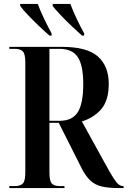

<svg xmlns="http://www.w3.org/2000/svg" viewBox="-20 -951 645 971"><path d="M27 0V-10H55Q84 -10 96 -23.5Q108 -37 108 -78V-636Q108 -677 96 -690.5Q84 -704 55 -704H27V-714H293Q421 -714 475.5 -665Q530 -616 530 -527Q530 -443 492 -399Q454 -355 394 -337L508 -130Q538 -75 554.5 -49.5Q571 -24 581.5 -17Q592 -10 602 -10H605V0H579Q528 0 494.5 -8Q461 -16 438.5 -36.5Q416 -57 396 -94L277 -330H230V-78Q230 -37 241.5 -23.5Q253 -10 281 -10H306V0ZM281 -340Q346 -340 373.5 -384Q401 -428 401 -526Q401 -620 373.5 -662Q346 -704 281 -704H230V-340ZM230 -771Q207 -791 177 -819.5Q147 -848 120.5 -876Q94 -904 82 -921V-931H171Q183 -898 203 -856.5Q223 -815 241 -782V-771ZM395 -771Q372 -791 342 -819.5Q312 -848 285.5 -876Q259 -904 246 -921L247 -931H336Q348 -898 367.5 -856.5Q387 -815 406 -782L405 -771Z"/></svg>

Font: Noto Serif Display Condensed SemiBold
Style: Regular
Weight: 600
Width: 3
Designer: Monotype Design Team
Foundry: Monotype Imaging Inc.
Version: Version 2.009